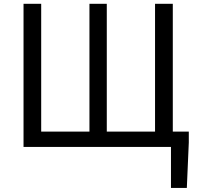

<svg xmlns="http://www.w3.org/2000/svg" viewBox="-20 -753 1016 984"><path d="M856.2 210.1V0H814V-78.6H947.6V-22.8L937.5 210.1ZM100.6 0V-733.4H191.1V-78.6H438.4V-733.4H527.3V-78.6H774.6V-733.4H865.6V0Z"/></svg>

Font: Noto Sans KR Thin
Style: Regular
Weight: 100
Designer: Ryoko NISHIZUKA 西塚涼子 (kana, bopomofo & ideographs); Paul D. Hunt (Latin, Greek & Cyrillic); Sandoll Communications 산돌커뮤니
Foundry: Adobe
Version: Version 2.004-H2;hotconv 1.0.118;makeotfexe 2.5.65603